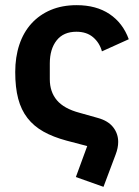

<svg xmlns="http://www.w3.org/2000/svg" viewBox="-20 -554 540 744"><path d="M318 12 238 -9Q186 -23 148.5 -44Q111 -65 86.5 -96.5Q62 -128 50.5 -171.5Q39 -215 39 -275Q39 -333 55 -381Q71 -429 102 -463Q133 -497 177 -515.5Q221 -534 277 -534Q353 -534 404.5 -499.5Q456 -465 479 -402L375 -355Q366 -388 341 -409.5Q316 -431 276 -431Q226 -431 199.5 -397.5Q173 -364 173 -308V-247Q173 -198 200.5 -165.5Q228 -133 288 -117L359 -97Q399 -86 418.5 -61Q438 -36 438 -4Q438 19 428 45L381 170L274 132Z"/></svg>

Font: IBM Plex Sans SmBld
Style: Regular
Weight: 600
Designer: Mike Abbink, Paul van der Laan, Pieter van Rosmalen
Foundry: Bold Monday
Version: Version 3.005